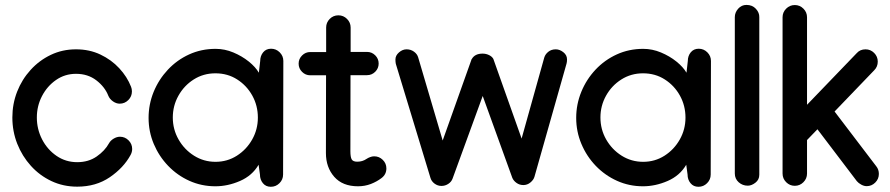

<svg xmlns="http://www.w3.org/2000/svg" viewBox="-20 -732 3551 766"><path d="M29.3 -263.2Q29.3 -317.4 48.3 -366.2Q67.4 -415 102.1 -453.1Q136.7 -491.2 182.9 -513.2Q229 -535.2 283.2 -535.2Q336.9 -535.2 380.6 -514.4Q424.3 -493.7 455.8 -459.7Q487.3 -425.8 502.9 -385.7Q506.3 -377.4 506.3 -367.2Q506.3 -347.2 491.9 -332.8Q477.5 -318.4 457.5 -318.4Q443.8 -318.4 430.7 -327.6Q417.5 -336.9 412.1 -350.1Q398.4 -385.3 364.5 -411.4Q330.6 -437.5 283.2 -437.5Q238.8 -437.5 203.4 -412.8Q168 -388.2 147.5 -348.6Q127 -309.1 127 -263.2Q127 -216.8 147.9 -176Q168.9 -135.3 205.6 -110.1Q242.2 -85 288.1 -85Q333 -85 365.7 -107.7Q398.4 -130.4 415 -160.6Q420.9 -171.4 433.6 -179Q446.3 -186.5 458.5 -186.5Q478.5 -186.5 492.9 -172.1Q507.3 -157.7 507.3 -137.7Q507.3 -125.5 501 -113.8Q473.1 -62.5 418 -24.9Q362.8 12.7 288.1 12.7Q232.4 12.7 185.3 -9.5Q138.2 -31.7 103.3 -70.3Q68.4 -108.9 48.8 -158.4Q29.3 -208 29.3 -263.2Z M840.3 -537.1Q876.5 -537.1 910.9 -522.7Q945.3 -508.3 972.4 -486.6Q999.5 -464.8 1012.7 -441.9L1018.1 -488.8Q1018.1 -508.8 1029.8 -523.2Q1041.5 -537.6 1061.5 -537.6Q1081.5 -537.6 1095.9 -523.2Q1110.4 -508.8 1110.4 -488.8V-487.8L1109.4 -35.6Q1109.4 -15.6 1095 -1.2Q1080.6 13.2 1060.5 13.2Q1040.5 13.2 1028.8 -1.2Q1017.1 -15.6 1017.1 -35.6L1011.7 -74.7Q986.3 -31.2 937.5 -10Q888.7 11.2 839.4 11.2Q784.2 11.2 735.8 -10.5Q687.5 -32.2 650.9 -70.3Q614.3 -108.4 593.5 -157.7Q572.8 -207 572.8 -261.7Q572.8 -315.9 593 -365.5Q613.3 -415 649.7 -453.9Q686 -492.7 734.6 -514.9Q783.2 -537.1 840.3 -537.1ZM1008.8 -262.7Q1008.8 -310.5 986.6 -350.6Q964.4 -390.6 926.3 -415Q888.2 -439.5 839.4 -439.5Q791.5 -439.5 752.9 -415Q714.4 -390.6 691.9 -350.3Q669.4 -310.1 669.4 -263.2Q669.4 -215.8 692.4 -175.5Q715.3 -135.3 754.2 -110.8Q793 -86.4 839.8 -86.4Q886.7 -86.4 925 -110.8Q963.4 -135.3 986.1 -175.5Q1008.8 -215.8 1008.8 -262.7Z M1281.2 -622.1Q1281.2 -642.1 1295.4 -656.5Q1309.6 -670.9 1330.1 -670.9Q1350.1 -670.9 1364.5 -656.5Q1378.9 -642.1 1378.9 -622.1V-524.9H1444.3Q1463.4 -524.9 1477.1 -511.2Q1490.7 -497.6 1490.7 -478.5Q1490.7 -459.5 1477.1 -445.8Q1463.4 -432.1 1444.3 -432.1H1378.4L1377.9 -129.9V-128.9Q1377.9 -105 1383.3 -95.9Q1388.7 -86.9 1405.3 -86.9Q1426.3 -86.9 1442.4 -98.1Q1448.2 -102.1 1456.5 -105.2Q1464.8 -108.4 1472.7 -108.4Q1492.7 -108.4 1507.1 -94.2Q1521.5 -80.1 1521.5 -60.1Q1521.5 -36.1 1502 -21.5Q1483.4 -7.3 1459.5 2Q1435.5 11.2 1408.2 11.2Q1346.7 11.2 1313.5 -26.6Q1280.3 -64.5 1280.3 -121.1V-125.5L1280.8 -431.6H1217.8Q1198.7 -431.6 1185.1 -445.3Q1171.4 -459 1171.4 -478Q1171.4 -497.1 1185.1 -510.7Q1198.7 -524.4 1217.8 -524.4H1281.2Z M1557.6 -494.6Q1557.6 -510.7 1571.8 -522.9Q1585.9 -535.2 1602.1 -535.2Q1618.7 -535.2 1631.6 -525.9Q1644.5 -516.6 1648.4 -502.9L1746.1 -171.4L1861.8 -496.6H1862.3Q1874.5 -518.1 1905.3 -518.1Q1919.4 -518.1 1931.6 -512Q1943.8 -505.9 1948.7 -496.1V-495.6L2061 -179.2L2151.4 -502.4Q2155.3 -515.6 2167.5 -525.4Q2179.7 -535.2 2197.3 -535.2Q2212.9 -535.2 2227.5 -523.7Q2242.2 -512.2 2242.2 -495.1Q2242.2 -484.4 2240.2 -478L2112.3 -26.9Q2108.9 -14.6 2096.4 -4.2Q2084 6.3 2067.9 6.3Q2052.7 6.3 2040.8 -2.2Q2028.8 -10.7 2023.9 -22.5L1905.8 -349.1L1785.6 -19.5Q1780.8 -6.3 1768.3 1.7Q1755.9 9.8 1741.2 9.8Q1726.1 9.8 1713.6 0.5Q1701.2 -8.8 1697.3 -22.5L1559.1 -477.5Q1557.6 -484.9 1557.6 -494.6Z M2546.4 -537.1Q2582.5 -537.1 2616.9 -522.7Q2651.4 -508.3 2678.5 -486.6Q2705.6 -464.8 2718.8 -441.9L2724.1 -488.8Q2724.1 -508.8 2735.8 -523.2Q2747.6 -537.6 2767.6 -537.6Q2787.6 -537.6 2802 -523.2Q2816.4 -508.8 2816.4 -488.8V-487.8L2815.4 -35.6Q2815.4 -15.6 2801 -1.2Q2786.6 13.2 2766.6 13.2Q2746.6 13.2 2734.9 -1.2Q2723.1 -15.6 2723.1 -35.6L2717.8 -74.7Q2692.4 -31.2 2643.6 -10Q2594.7 11.2 2545.4 11.2Q2490.2 11.2 2441.9 -10.5Q2393.6 -32.2 2356.9 -70.3Q2320.3 -108.4 2299.6 -157.7Q2278.8 -207 2278.8 -261.7Q2278.8 -315.9 2299.1 -365.5Q2319.3 -415 2355.7 -453.9Q2392.1 -492.7 2440.7 -514.9Q2489.3 -537.1 2546.4 -537.1ZM2714.8 -262.7Q2714.8 -310.5 2692.6 -350.6Q2670.4 -390.6 2632.3 -415Q2594.2 -439.5 2545.4 -439.5Q2497.6 -439.5 2459 -415Q2420.4 -390.6 2397.9 -350.3Q2375.5 -310.1 2375.5 -263.2Q2375.5 -215.8 2398.4 -175.5Q2421.4 -135.3 2460.2 -110.8Q2499 -86.4 2545.9 -86.4Q2592.8 -86.4 2631.1 -110.8Q2669.4 -135.3 2692.1 -175.5Q2714.8 -215.8 2714.8 -262.7Z M2958 -712.4Q2981.4 -712.4 2995.6 -697Q3009.8 -681.6 3009.3 -663.6V-34.7Q3009.3 -15.1 2993.9 -3.2Q2978.5 8.8 2963.4 8.8Q2942.4 8.8 2927 -4.9Q2911.6 -18.6 2911.6 -40V-663.6Q2911.6 -682.1 2925 -697.3Q2938.5 -712.4 2958 -712.4Z M3102.1 -663.1Q3102.1 -683.1 3116.5 -697.5Q3130.9 -711.9 3150.9 -711.9Q3170.9 -711.9 3185.3 -697.5Q3199.7 -683.1 3199.7 -663.1V-314L3397.5 -519.5Q3411.1 -535.2 3433.1 -535.2Q3453.1 -535.2 3467.5 -520.8Q3481.9 -506.3 3481.9 -486.3Q3481.9 -465.8 3467.8 -451.7L3309.6 -287.1L3476.1 -68.4Q3486.3 -55.7 3486.3 -38.1Q3486.3 -18.1 3471.9 -3.7Q3457.5 10.7 3437.5 10.7Q3427.2 10.7 3416 4.6Q3404.8 -1.5 3398.4 -9.3L3241.2 -216.3L3199.7 -173.3V-39.6Q3199.7 -19.5 3185.3 -5.1Q3170.9 9.3 3150.9 9.3Q3130.9 9.3 3116.5 -5.1Q3102.1 -19.5 3102.1 -39.6Z"/></svg>

Font: Manjari
Style: Bold
Weight: 700
Designer: Santhosh Thottingal <santhosh.thottingal@gmail.com>
Version: Version 2.000